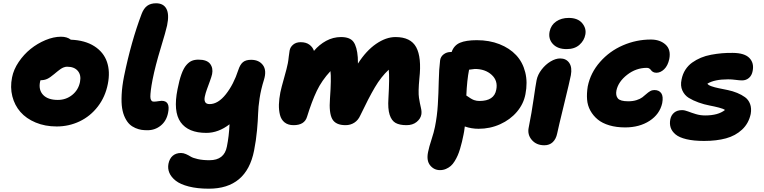

<svg xmlns="http://www.w3.org/2000/svg" viewBox="-20 -808 4641 1166"><path d="M324.2 -40Q253.4 -40 196.3 -64Q139.2 -87.9 104 -128.2Q68.8 -168.5 54.9 -223.1Q41 -277.8 53.2 -337.9Q62.5 -385.7 93.5 -431.6Q124.5 -477.5 165.8 -510.7Q207 -543.9 256.3 -564.5Q305.7 -585 350.1 -585Q387.7 -585 410.2 -566.9Q496.6 -563.5 553 -527.3Q609.4 -491.2 629.6 -432.1Q649.9 -373 634.8 -297.9Q619.6 -220.2 574.2 -161.1Q528.8 -102.1 463.6 -71Q398.4 -40 324.2 -40ZM223.1 -311Q213.4 -261.2 242.4 -231.2Q271.5 -201.2 331.1 -201.2Q380.9 -201.2 418.5 -231.4Q456.1 -261.7 465.8 -310.1Q474.1 -352.1 452.6 -377.4Q431.2 -402.8 388.2 -402.8Q383.8 -402.8 379.6 -402.3Q375.5 -401.9 371.1 -400.1Q366.7 -398.4 363.5 -397.5Q360.4 -396.5 355.2 -393.3Q350.1 -390.1 347.4 -388.4Q344.7 -386.7 338.9 -382.1Q333 -377.4 330.3 -375.5Q327.6 -373.5 320.3 -367.4Q313 -361.3 310.1 -358.9Q284.2 -336.9 266.8 -328.9Q249.5 -320.8 226.1 -320.8Q225.1 -316.9 223.1 -311Z M875.5 -17.1Q856 -17.1 839.1 -19.5Q822.3 -22 802.2 -30.5Q782.2 -39.1 767.3 -53Q752.4 -66.9 739.7 -92Q727.1 -117.2 721.7 -150.6Q716.3 -184.1 718.8 -233.9Q721.2 -283.7 733.4 -345.2Q776.9 -557.1 840.3 -724.1Q853 -757.3 874 -772.7Q895 -788.1 927.7 -788.1Q972.7 -788.1 990.7 -754.4Q1008.8 -720.7 994.6 -652.8Q987.8 -620.6 955.6 -514.6Q923.3 -408.7 906.7 -325.2Q899.4 -287.6 896.2 -261.5Q893.1 -235.4 893.1 -221.7Q893.1 -208 897.2 -200.9Q901.4 -193.8 905.3 -192.4Q909.2 -190.9 916.5 -190.9Q926.8 -190.9 940.9 -193.4Q955.1 -195.8 961.4 -195.8Q1016.1 -195.8 1000.5 -122.1Q990.7 -73.2 956.1 -45.2Q921.4 -17.1 875.5 -17.1Z M1248 337.9Q1178.7 337.9 1127 324.7Q1075.2 311.5 1047.4 289.6Q1019.5 267.6 1008.5 241.5Q997.6 215.3 1002.9 187Q1009.3 154.8 1029.1 137.9Q1048.8 121.1 1079.1 121.1Q1093.8 121.1 1109.4 127.9Q1125 134.8 1138.2 143.1Q1151.4 151.4 1181.4 158.2Q1211.4 165 1252 165Q1342.3 165 1357.9 82Q1370.6 19.5 1374 -53.2Q1306.2 -1 1232.9 -1Q1123 -1 1076.9 -65.9Q1030.8 -130.9 1058.1 -266.1Q1068.8 -321.3 1082 -357.7Q1095.2 -394 1111.6 -412.8Q1127.9 -431.6 1145 -438.7Q1162.1 -445.8 1185.1 -445.8Q1236.3 -445.8 1255.9 -420.4Q1275.4 -395 1268.1 -357.9Q1264.6 -342.3 1254.6 -314.9Q1244.6 -287.6 1236.6 -265.6Q1228.5 -243.7 1223.9 -221.9Q1219.2 -200.2 1226.1 -188Q1232.9 -175.8 1252.9 -175.8Q1304.2 -175.8 1351.6 -235.6Q1398.9 -295.4 1427.2 -382.8Q1438 -416 1455.3 -430.4Q1472.7 -444.8 1504.9 -444.8Q1552.7 -444.8 1576.7 -412.6Q1600.6 -380.4 1583 -323.2Q1564.9 -266.1 1556.6 -211.4Q1548.3 -156.7 1547.4 -117.4Q1546.4 -78.1 1540.8 -16.6Q1535.2 44.9 1522.9 106.9Q1477.1 337.9 1248 337.9Z M1762.7 -47.9Q1729.5 -47.9 1708.5 -64.5Q1687.5 -81.1 1680.2 -110.4Q1672.9 -139.6 1673.8 -173.3Q1674.8 -207 1682.6 -247.1Q1688.5 -275.9 1705.6 -335.7Q1722.7 -395.5 1728 -423.8Q1731 -438.5 1733.6 -464.1Q1736.3 -489.7 1738.8 -501Q1742.7 -522.5 1760.5 -537.1Q1778.3 -551.8 1805.7 -551.8Q1838.9 -551.8 1859.1 -536.6Q1879.4 -521.5 1886.7 -499Q1918.5 -537.1 1960.9 -560.1Q2003.4 -583 2050.8 -583Q2105.5 -583 2126.7 -553.7Q2147.9 -524.4 2152.8 -460Q2153.8 -446.8 2153.8 -421.9Q2203.6 -500 2263.9 -541.5Q2324.2 -583 2381.8 -583Q2474.1 -583 2507.6 -521.2Q2541 -459.5 2526.9 -332Q2519 -248.5 2524.4 -214.1Q2529.8 -179.7 2535.9 -154.8Q2542 -129.9 2538.6 -111.8Q2533.7 -86.4 2509.8 -67.1Q2485.8 -47.9 2448.7 -47.9Q2406.7 -47.9 2382.3 -61.5Q2357.9 -75.2 2346.2 -111.3Q2334.5 -147.5 2338.9 -210.9Q2346.2 -337.4 2340.8 -384.8Q2294.4 -341.8 2256.6 -277.6Q2218.8 -213.4 2168 -106.9Q2155.3 -78.1 2131.8 -63Q2108.4 -47.9 2078.6 -47.9Q2018.1 -47.9 1997.6 -85.4Q1977.1 -123 1983.9 -209Q1992.7 -332 1986.8 -376Q1934.1 -319.3 1903.8 -255.9Q1873.5 -192.4 1844.7 -99.1Q1829.6 -47.9 1762.7 -47.9Z M2651.9 225.1Q2615.7 225.1 2592.3 196.3Q2568.8 167.5 2579.6 115.2Q2585.9 83.5 2600.6 39.1Q2615.2 -5.4 2621.6 -38.1Q2634.8 -103.5 2638.9 -172.6Q2643.1 -241.7 2644.5 -314.7Q2646 -387.7 2652.8 -441.9Q2655.8 -463.9 2674.1 -478Q2692.4 -492.2 2717.8 -492.2H2722.7Q2736.8 -532.7 2773.4 -548.3Q2810.1 -564 2876 -564Q2951.7 -564 3013.2 -539.8Q3074.7 -515.6 3114.5 -473.1Q3154.3 -430.7 3169.7 -369.1Q3185.1 -307.6 3170.9 -235.8Q3159.7 -176.8 3119.1 -128.9Q3078.6 -81.1 3017.3 -53.5Q2956.1 -25.9 2886.7 -25.9Q2842.8 -25.9 2802.7 -40Q2798.8 -6.8 2794.9 9.8Q2790 34.2 2785.6 52.7Q2781.2 71.3 2774.2 95Q2767.1 118.7 2759.5 136Q2752 153.3 2741 171.1Q2730 189 2717.3 200Q2704.6 210.9 2688 218Q2671.4 225.1 2651.9 225.1ZM2863.8 -389.2Q2860.4 -389.2 2828.6 -384.8Q2815.9 -320.3 2812 -228Q2842.3 -206.1 2858.9 -200.2Q2874.5 -194.8 2891.6 -194.8Q2981.4 -194.8 2993.7 -263.2Q3004.9 -317.9 2965.8 -353.5Q2926.8 -389.2 2863.8 -389.2Z M3420.9 -509.8Q3366.2 -509.8 3337.4 -541Q3308.6 -572.3 3317.9 -617.2Q3326.2 -656.2 3357.7 -677.7Q3389.2 -699.2 3433.6 -699.2Q3488.8 -699.2 3515.4 -667.5Q3542 -635.7 3534.7 -598.1Q3528.3 -562 3499 -535.9Q3469.7 -509.8 3420.9 -509.8ZM3285.6 74.2Q3237.3 74.2 3209.5 41.7Q3181.6 9.3 3190.9 -34.2Q3209 -124.5 3220.9 -208.3Q3232.9 -292 3238.8 -321.8Q3245.6 -355 3269.3 -385.7Q3293 -416.5 3323.7 -434.8Q3354.5 -453.1 3381.8 -453.1Q3418 -453.1 3436.8 -426.3Q3455.6 -399.4 3446.8 -351.1Q3440.4 -317.4 3405.3 -173.6Q3370.1 -29.8 3363.8 2Q3356.9 36.1 3336.9 55.2Q3316.9 74.2 3285.6 74.2Z M3776.4 -34.2Q3723.1 -34.2 3680.4 -46.9Q3637.7 -59.6 3610.1 -82.3Q3582.5 -105 3565.2 -136.2Q3547.9 -167.5 3545.2 -204.6Q3542.5 -241.7 3549.3 -283.2Q3565.9 -365.7 3623.8 -431.6Q3681.6 -497.6 3762.9 -532.7Q3844.2 -567.9 3932.6 -567.9Q3987.8 -567.9 4021.7 -537.4Q4055.7 -506.8 4044.4 -449.2Q4035.6 -408.7 4013.4 -387.5Q3991.2 -366.2 3966.3 -366.2Q3954.6 -366.2 3946.3 -370.8Q3938 -375.5 3934.3 -381.1Q3930.7 -386.7 3924.1 -391.4Q3917.5 -396 3908.7 -396Q3842.8 -396 3788.8 -354Q3734.9 -312 3723.6 -258.8Q3717.8 -228 3732.2 -210.4Q3746.6 -192.9 3795.4 -192.9Q3823.7 -192.9 3845.7 -200Q3867.7 -207 3880.9 -217Q3894 -227.1 3905 -237.1Q3916 -247.1 3928 -254.2Q3939.9 -261.2 3953.6 -261.2Q3982.4 -261.2 3995.8 -241.9Q4009.3 -222.7 4001.5 -181.2Q3986.3 -114.3 3924.8 -74.2Q3863.3 -34.2 3776.4 -34.2Z M4255.9 47.9Q4192.9 47.9 4148.7 37.4Q4104.5 26.9 4082.3 8.1Q4060.1 -10.7 4052.7 -33.7Q4045.4 -56.6 4050.8 -84Q4056.2 -109.4 4074.5 -124.3Q4092.8 -139.2 4122.1 -139.2Q4138.2 -139.2 4158.9 -131.1Q4179.7 -123 4206.3 -115Q4232.9 -106.9 4262.2 -106.9Q4341.3 -106.9 4382.8 -140.1Q4373.5 -147.5 4346.4 -154.5Q4319.3 -161.6 4288.1 -167.5Q4256.8 -173.3 4222.7 -185.5Q4188.5 -197.8 4162.8 -213.6Q4137.2 -229.5 4124 -258.3Q4110.8 -287.1 4119.1 -325.2Q4125.5 -358.4 4142.3 -384.5Q4159.2 -410.6 4183.6 -428Q4208 -445.3 4236.3 -457.3Q4264.6 -469.2 4298.8 -475.6Q4333 -481.9 4364.3 -484.6Q4395.5 -487.3 4430.2 -486.8Q4501.5 -486.3 4531 -455.8Q4560.5 -425.3 4550.8 -377Q4545.9 -350.1 4528.6 -335Q4511.2 -319.8 4486.8 -319.8Q4470.2 -319.8 4447.5 -323Q4424.8 -326.2 4401.9 -326.2Q4318.4 -326.2 4275.9 -299.8Q4281.2 -291 4300.5 -284.2Q4319.8 -277.3 4345.2 -272.2Q4370.6 -267.1 4400.1 -261Q4429.7 -254.9 4456.5 -243.9Q4483.4 -232.9 4504.4 -217.8Q4525.4 -202.6 4535.2 -176.5Q4544.9 -150.4 4539.1 -116.2Q4526.9 -58.6 4486.6 -21Q4446.3 16.6 4388.9 32.2Q4331.5 47.9 4255.9 47.9Z"/></svg>

Font: Shantell Sans Bouncy
Style: Italic
Weight: 800
Italic angle: -11.31°
Designer: Stephen Nixon, Anya Danilova, Shantell Martin
Foundry: Arrow Type
Version: Version 1.006;[9816181b4]